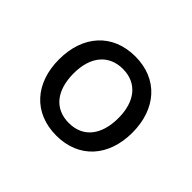

<svg xmlns="http://www.w3.org/2000/svg" viewBox="-92 -845 617 617"><g transform="rotate(45 216.5 -536.0)"><path d="M215.8 -356C318.8 -356 382.3 -428.2 382.3 -535.6C382.3 -643.1 318.8 -715.8 215.8 -715.8C112.3 -715.8 48.8 -643.6 48.8 -535.6C48.8 -428.2 112.3 -356 215.8 -356ZM113.8 -535.6C113.3 -615.2 153.8 -659.2 215.8 -659.2C278.8 -659.2 317.9 -613.8 317.4 -535.6C316.9 -460.9 281.2 -413.1 215.8 -413.1C149.9 -413.1 114.3 -460.9 113.8 -535.6Z"/></g></svg>

Font: Faust Sans
Style: Regular
Weight: 400
Designer: Andreas Faust
Version: Version 1.003;Glyphs 3.1.2 (3151)